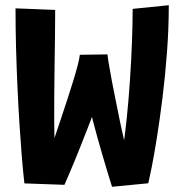

<svg xmlns="http://www.w3.org/2000/svg" viewBox="-20 -708 712 736"><path d="M409.5 8Q401 -18.5 391.2 -51.2Q381.5 -84 371.2 -118.8Q361 -153.5 352 -186.2Q343 -219 336.2 -245Q329.5 -271 326.5 -286L343 -288Q341 -281.5 333.5 -261.8Q326 -242 315 -214Q304 -186 291.5 -154.2Q279 -122.5 266.5 -92.2Q254 -62 243.5 -37.5Q233 -13 227 0.5L73.5 -5Q68 -53.5 63.2 -112.5Q58.5 -171.5 54.2 -238.5Q50 -305.5 46.8 -377.8Q43.5 -450 41.5 -525.2Q39.5 -600.5 39.5 -676L191.5 -670Q191.5 -623.5 190.8 -568.8Q190 -514 189.2 -457.2Q188.5 -400.5 188 -345.8Q187.5 -291 187.8 -244Q188 -197 189 -162.5L181 -155.5Q186.5 -172 195.8 -199.5Q205 -227 216.2 -260.5Q227.5 -294 239 -329.5Q250.5 -365 260.8 -398.2Q271 -431.5 277.8 -457.5Q284.5 -483.5 286 -498L392 -499.5Q392.5 -491.5 396.8 -465Q401 -438.5 408.2 -401Q415.5 -363.5 423.8 -321.8Q432 -280 440.2 -240.8Q448.5 -201.5 455.5 -171Q462.5 -140.5 467 -127L448.5 -125.5Q458 -178.5 465.5 -250.8Q473 -323 478.2 -401Q483.5 -479 486 -550.8Q488.5 -622.5 488.5 -674L627 -688Q627 -599.5 620.2 -508.8Q613.5 -418 603 -334Q592.5 -250 581.5 -180.8Q570.5 -111.5 561.2 -65.5Q552 -19.5 548.5 -5.5Z"/></svg>

Font: Grandstander Thin SemiBold
Style: Regular
Weight: 600
Version: Version 1.200